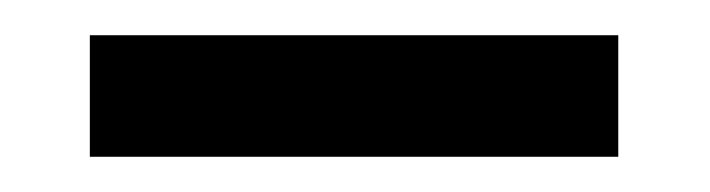

<svg xmlns="http://www.w3.org/2000/svg" viewBox="-20 -676 403 109"><path d="M31 -587H331V-656H31Z"/></svg>

Font: Saira UNSAM Medium SC
Style: Regular
Weight: 500
Designer: Hector Gatti with collaboration of the Omnibus-Type team
Foundry: Omnibus-Type
Version: Version 1.072;PS 001.072;hotconv 1.0.88;makeotf.lib2.5.64775